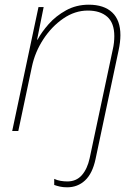

<svg xmlns="http://www.w3.org/2000/svg" viewBox="-20 -558 593 818"><path d="M266 240Q249 240 235.5 237Q222 234 211 230V204Q223 210 238 212.5Q253 215 267 215Q305 215 328.5 188.5Q352 162 362 116L460 -345Q464 -362 465.5 -376.5Q467 -391 467 -404Q467 -460 437 -486.5Q407 -513 354 -513Q299 -513 249.5 -479Q200 -445 164.5 -390.5Q129 -336 116 -274L58 0H32L144 -528H166L138 -389H140Q157 -421 187.5 -455.5Q218 -490 261.5 -514Q305 -538 358 -538Q423 -538 458 -505Q493 -472 493 -408Q493 -379 485 -342L387 120Q374 181 342.5 210.5Q311 240 266 240Z"/></svg>

Font: Noto Sans Thin
Style: Italic
Weight: 100
Italic angle: -12°
Designer: Monotype Design Team
Foundry: Monotype Imaging Inc.
Version: Version 2.013; ttfautohint (v1.8.4.7-5d5b)